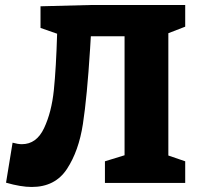

<svg xmlns="http://www.w3.org/2000/svg" viewBox="-20 -727 786 763"><path d="M716 -621 649 -595V-109L716 -86V0H397V-86L475 -110V-583H341L338 -533Q326 -342 309.5 -234.5Q293 -127 246 -55.5Q199 16 106 16Q63 16 4 -1L30 -160Q51 -154 67 -154Q125 -154 155 -217.5Q185 -281 194 -369Q203 -457 207 -593L141 -616V-702L336 -707H716Z"/></svg>

Font: Bitter Pro ExtraBold
Style: Regular
Weight: 800
Designer: Sol Matas, and Bitter project Authors
Foundry: Sol Matas
Version: Version 1.010